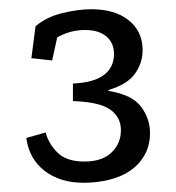

<svg xmlns="http://www.w3.org/2000/svg" viewBox="-20 -804 382 416"><path d="M48 -678 57 -747Q80 -767 114.5 -775.5Q149 -784 178 -784Q229 -784 259 -760Q289 -736 289 -695Q289 -668 272.5 -644.5Q256 -621 215 -609V-607Q266 -599 285.5 -573Q305 -547 305 -516Q305 -489 293.5 -468.5Q282 -448 262.5 -434.5Q243 -421 216.5 -414.5Q190 -408 161 -408Q110 -408 76.5 -434Q43 -460 37 -505L79 -517Q85 -493 104.5 -473.5Q124 -454 163 -454Q201 -454 221.5 -473.5Q242 -493 242 -522Q242 -550 219 -566.5Q196 -583 138 -585V-623Q183 -625 205 -641.5Q227 -658 227 -687Q227 -711 210.5 -725Q194 -739 164 -739Q132 -739 104 -723L93 -673Z"/></svg>

Font: Zilla Slab Regular
Style: Regular
Weight: 400
Designer: Typotheque.com
Foundry: Typotheque type foundry
Version: Version 1.0; 2017